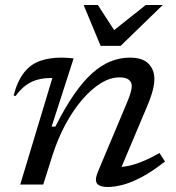

<svg xmlns="http://www.w3.org/2000/svg" viewBox="-20 -738 706 768"><path d="M42 -353.5 34.5 -356.5Q50.5 -416 77.2 -449Q104 -482 141.5 -494.8Q179 -507.5 225.5 -507.5Q233.5 -507.5 241.5 -507Q249.5 -506.5 257.8 -506Q266 -505.5 274.5 -504.5L186.5 -231.5H201.5Q239.5 -307 276 -359.8Q312.5 -412.5 348.8 -445Q385 -477.5 422.5 -492.5Q460 -507.5 499 -507.5Q550.5 -507.5 574 -483.2Q597.5 -459 597.5 -422.5Q597.5 -403 591 -376.8Q584.5 -350.5 566.5 -308L454 -41.5L445.5 -70Q468.5 -69 495 -74.8Q521.5 -80.5 552.2 -93.2Q583 -106 618 -126L640 -92Q589 -52 547 -29.8Q505 -7.5 471.2 1.2Q437.5 10 411 10Q379 10 368.2 -3.8Q357.5 -17.5 372.5 -53L489 -330Q499 -354.5 503 -369Q507 -383.5 507 -394Q507 -409.5 495.2 -419Q483.5 -428.5 457.5 -428.5Q421 -428.5 382.8 -404.8Q344.5 -381 308.5 -339Q272.5 -297 242.2 -241Q212 -185 191 -120L153 0H61L189.5 -426Q189 -426 187.2 -426Q185.5 -426 184.5 -426Q154.5 -426 129.2 -419Q104 -412 82.5 -396Q61 -380 42 -353.5ZM631 -718 462.5 -554.5H382.5L314.5 -718H371.5L444 -606H422L563 -718Z"/></svg>

Font: Newsreader 8pt
Style: Italic
Weight: 400
Italic angle: -17°
Version: Version 1.003